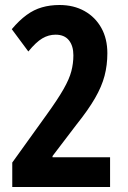

<svg xmlns="http://www.w3.org/2000/svg" viewBox="-20 -744 509 764"><path d="M418 0H28.8V-97.2L166 -288.1Q210 -349.1 232.9 -389.4Q255.9 -429.7 263.9 -460.7Q272 -491.7 272 -523.9Q272 -561.5 254.2 -583.7Q236.3 -606 201.2 -606Q173.3 -606 148.4 -591.3Q123.5 -576.7 92.8 -539.1L26.9 -627.9Q56.6 -663.1 85.7 -684.3Q114.7 -705.6 147 -714.8Q179.2 -724.1 216.8 -724.1Q273.4 -724.1 316.4 -700Q359.4 -675.8 383.3 -632.8Q407.2 -589.8 407.2 -532.2Q407.2 -484.9 396 -442.1Q384.8 -399.4 357.9 -353Q331.1 -306.6 284.2 -248L189 -123V-118.2H418Z"/></svg>

Font: Open Sans Condensed
Style: Regular
Weight: 400
Width: 3
Designer: Monotype Design Team
Foundry: Monotype Imaging Inc.
Version: Version 3.000